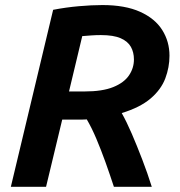

<svg xmlns="http://www.w3.org/2000/svg" viewBox="-20 -720 692 740"><path d="M21.8 0 184.8 -682.2Q234.5 -691.8 283.9 -696.1Q333.2 -700.5 374.8 -700.5Q462.2 -700.5 519.8 -674.6Q577.2 -648.8 605.2 -604.4Q633.2 -560 633.2 -505.2Q633.2 -460.5 617 -417.6Q600.8 -374.8 560.5 -340.4Q520.2 -306 449.2 -284.2Q467.8 -251.2 487.8 -204.9Q507.8 -158.5 528.1 -105.6Q548.5 -52.8 565 0H419Q403.2 -48.2 386.4 -95.2Q369.5 -142.2 351.5 -184.9Q333.5 -227.5 314.5 -259.8Q307.8 -259.5 301.2 -259.2Q294.8 -259 287.5 -259H219.8L157.5 0ZM246 -367.5H305.8Q374.8 -367.5 416.4 -384.4Q458 -401.2 477.1 -429.4Q496.2 -457.5 496.2 -491Q496.2 -518.2 484.6 -539.2Q473 -560.2 445.4 -572.5Q417.8 -584.8 368.8 -584.8Q349.8 -584.8 330.4 -583.4Q311 -582 297 -580.8Z"/></svg>

Font: Ubuntu Sans
Style: Italic
Weight: 400
Italic angle: -13.5°
Designer: Dalton Maag Ltd
Foundry: Dalton Maag Ltd
Version: Version 1.006